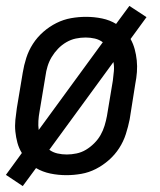

<svg xmlns="http://www.w3.org/2000/svg" viewBox="-21 -585 541 650"><path d="M56 45 -1 7 53 -67Q43 -83 38 -101.5Q33 -120 31 -139.5Q29 -159 31 -179Q33 -199 36 -219L56 -339Q60 -364 68 -389Q76 -414 90.5 -436.5Q105 -459 125.5 -477Q146 -495 170 -507Q194 -519 219.5 -523.5Q245 -528 270 -528Q298 -528 324.5 -522.5Q351 -517 372 -504L417 -565L475 -527L421 -453Q430 -437 435 -418.5Q440 -400 442 -380.5Q444 -361 442.5 -341Q441 -321 437 -301L418 -181Q413 -156 405 -131Q397 -106 382.5 -83.5Q368 -61 347.5 -43Q327 -25 303.5 -13Q280 -1 254.5 3.5Q229 8 204 8Q176 8 149.5 2.5Q123 -3 101 -16ZM110 -145 327 -442Q315 -451 300 -454.5Q285 -458 269 -458Q252 -458 235.5 -454.5Q219 -451 203.5 -442Q188 -433 175.5 -420Q163 -407 154 -392Q145 -377 140 -360.5Q135 -344 133 -328L113 -208Q110 -192 109 -176Q108 -160 110 -145ZM205 -62Q221 -62 238 -65.5Q255 -69 270 -78Q285 -87 298 -100Q311 -113 319.5 -128Q328 -143 333 -159.5Q338 -176 341 -192L361 -312Q363 -328 364.5 -344Q366 -360 363 -375L146 -78Q158 -69 173.5 -65.5Q189 -62 205 -62Z"/></svg>

Font: Iosevka SS04 Oblique
Style: Regular
Weight: 400
Italic angle: -9°
Monospace: yes
Designer: Belleve Invis
Foundry: Belleve Invis
Version: Version 19.0.0; ttfautohint (v1.8.4)